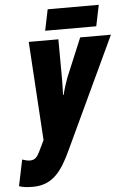

<svg xmlns="http://www.w3.org/2000/svg" viewBox="-122 -767 699 1052"><g transform="rotate(-5 227.0 -241.0)"><path d="M157 -606H438L462 -722H181ZM17 240C128 240 178 163 226 61L514 -553H345L256 -340C249 -322 235 -279 227 -247H224C225 -276 226 -307 226 -337L225 -553H62L96 -10L66 52C52 80 40 95 12 95C1 95 -13 92 -30 86L-60 230C-40 237 -16 240 17 240Z"/></g></svg>

Font: Noto Sans UI Condensed Black
Style: Italic
Weight: 900
Width: 3
Italic angle: -192°
Designer: Monotype Design Team
Foundry: Monotype Imaging Inc.
Version: Version 1.901